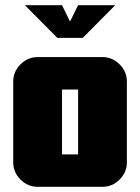

<svg xmlns="http://www.w3.org/2000/svg" viewBox="-20 -720 540 740"><path d="M76 -700H219L250 -637L281 -700H424L299 -574H201ZM281 -125V-375H219V-125ZM469 -406V-94Q469 -56 441 -28Q413 0 375 0H125Q87 0 59 -28Q31 -56 31 -94V-406Q31 -444 59 -472Q87 -500 125 -500H375Q413 -500 441 -472Q469 -444 469 -406Z"/></svg>

Font: CostaRica
Style: Normal
Weight: 900
Version: Version 1.3